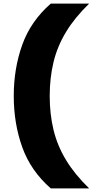

<svg xmlns="http://www.w3.org/2000/svg" viewBox="-20 -828 516 1068"><path d="M262.5 220Q151 122.5 103.8 -9.2Q56.5 -141 56.5 -294Q56.5 -447 103.8 -578.8Q151 -710.5 262.5 -808H476Q396 -730.5 347.8 -651Q299.5 -571.5 278 -483.8Q256.5 -396 256.5 -294Q256.5 -192 278 -104.2Q299.5 -16.5 347.8 63Q396 142.5 476 220Z"/></svg>

Font: Encode Sans Expanded ExtraBold
Style: Regular
Weight: 800
Width: 7
Designer: Multiple Designers
Foundry: Impallari Type
Version: Version 3.000; ttfautohint (v1.8.3) -l 8 -r 50 -G 200 -x 14 